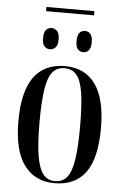

<svg xmlns="http://www.w3.org/2000/svg" viewBox="-57 -858 588 908"><g transform="rotate(5 237.0 -403.5)"><path d="M126 -797V-817H354V-797ZM159 -619Q145 -619 134 -630Q123 -641 123 -668Q123 -698 134 -709Q145 -720 159 -720Q174 -720 185.5 -709Q197 -698 197 -668Q197 -641 185.5 -630Q174 -619 159 -619ZM318 -619Q303 -619 292.5 -630Q282 -641 282 -668Q282 -698 292.5 -709Q303 -720 318 -720Q333 -720 343.5 -709Q354 -698 354 -668Q354 -641 343.5 -630Q333 -619 318 -619ZM236 10Q144 10 92.5 -58.5Q41 -127 41 -268Q41 -546 239 -546Q333 -546 383 -476.5Q433 -407 433 -268Q433 -125 383.5 -57.5Q334 10 236 10ZM238 0Q274 0 295 -26Q316 -52 325 -111Q334 -170 334 -268Q334 -368 325 -426.5Q316 -485 294.5 -510.5Q273 -536 237 -536Q201 -536 180 -510.5Q159 -485 150 -426.5Q141 -368 141 -268Q141 -169 151 -110.5Q161 -52 182 -26Q203 0 238 0Z"/></g></svg>

Font: Noto Serif Display ExtraCondensed Medium
Style: Regular
Weight: 500
Width: 2
Designer: Monotype Design Team
Foundry: Monotype Imaging Inc.
Version: Version 2.009